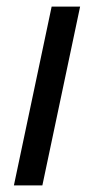

<svg xmlns="http://www.w3.org/2000/svg" viewBox="-20 -560 282 580"><path d="M22 0 136 -540H222L108 0Z"/></svg>

Font: Plus Jakarta Display
Style: Italic
Weight: 400
Italic angle: -12°
Designer: Gumpita Rahayu
Foundry: Tokotype Studio
Version: Version 1.000